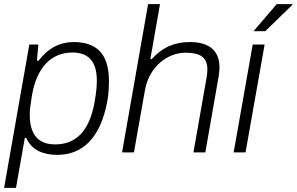

<svg xmlns="http://www.w3.org/2000/svg" viewBox="-25 -743 1446 936"><path d="M-5 173H53L96 -71H103C129 -9 190 12 254 12C377 12 465 -70 498 -249C505 -287 506 -320 506 -350C506 -481 445 -538 334 -538C268 -538 210 -509 163 -447H155L162 -526H118ZM243 -39C187 -39 120 -62 120 -183C120 -206 123 -231 131 -279C154 -413 224 -487 328 -487C401 -487 447 -449 447 -351C447 -329 446 -302 436 -245C410 -99 342 -39 243 -39Z M570 0H628L681 -300C702 -423 796 -486 879 -486C941 -486 986 -471 986 -404C986 -392 984 -378 982 -364L918 0H976L1040 -365C1043 -382 1045 -399 1045 -414C1045 -504 985 -538 901 -538C832 -538 771 -517 715 -455H708L755 -723H697Z M1211 -591H1268L1401 -720V-723H1324ZM1114 0H1172L1265 -526H1207Z"/></svg>

Font: Archivo ExtraLight
Style: Italic
Weight: 200
Italic angle: -10°
Designer: Hector Gatti
Foundry: Omnibus-Type
Version: Version 2.001